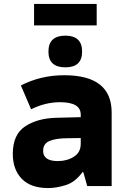

<svg xmlns="http://www.w3.org/2000/svg" viewBox="-20 -945 640 975"><path d="M225 10Q266 10 314 -5Q362 -20 399 -71H403L423 0H547V-374Q547 -563 306 -563Q187 -563 86 -511L138 -390Q210 -426 285 -426Q390 -426 390 -363V-350L269 -347Q171 -345 108 -303.5Q45 -262 45 -164Q45 -84 90.5 -37Q136 10 225 10ZM274 -127Q199 -127 199 -179Q199 -216 232.5 -229.5Q266 -243 321 -243L390 -244V-215Q390 -171 355 -149Q320 -127 274 -127ZM312 -603Q397 -603 397 -683Q397 -764 312 -764Q226 -764 226 -683Q226 -603 312 -603ZM153 -816V-925H471V-816Z"/></svg>

Font: Noto Sans Mono Extra
Style: Regular
Weight: 800
Designer: Monotype Design Team
Foundry: Monotype Imaging Inc.
Version: Version 1.900